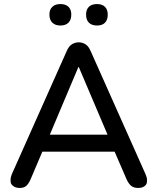

<svg xmlns="http://www.w3.org/2000/svg" viewBox="-20 -921 776 948"><path d="M367 -590 226 -256H511L369 -590ZM78 7Q58 7 46 -2Q34 -11 33 -20Q32 -29 32 -32Q32 -45 38 -60L309 -668Q319 -692 334.5 -702Q350 -712 369 -712Q387 -712 402.5 -702Q418 -692 428 -668L699 -60Q706 -44 706 -31Q706 -28 705 -19Q704 -10 693 -1.5Q682 7 662 7Q640 7 627 -4Q614 -15 604 -38L546 -172H189L132 -38Q122 -14 110 -3.5Q98 7 78 7ZM459 -795Q433 -795 419 -809Q405 -823 405 -849Q405 -874 419 -887.5Q433 -901 459 -901Q484 -901 498 -887.5Q512 -874 512 -849Q512 -823 498.5 -809Q485 -795 459 -795ZM278 -795Q253 -795 238.5 -809Q224 -823 224 -849Q224 -874 238.5 -887.5Q253 -901 278 -901Q304 -901 318 -887.5Q332 -874 332 -849Q332 -823 318 -809Q304 -795 278 -795Z"/></svg>

Font: Nunito SemiBold
Style: Regular
Weight: 600
Designer: Vernon Adams
Foundry: Vernon Adams
Version: Version 3.602